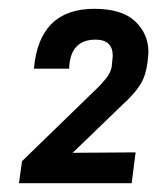

<svg xmlns="http://www.w3.org/2000/svg" viewBox="-20 -806 357 436"><path d="M279 -390H23L30 -440L201 -606Q218 -623 225.5 -634.5Q233 -646 234 -657.5Q235 -669 236 -679Q236 -716 197 -716Q139 -716 137 -650H57Q69 -786 194 -786Q257 -786 287 -757.5Q317 -729 317 -688Q315 -643 301.5 -619Q288 -595 259 -569L145 -459L288 -460Z"/></svg>

Font: Tanohe Sans Medium
Style: Italic
Weight: 500
Designer: Village Type and Design LLC & Cristiano Sobral
Foundry: Cooper Hewitt Smithsonian Design Museum
Version: Version 1.00;September 29, 2021;FontCreator 13.0.0.2655 64-b